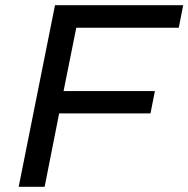

<svg xmlns="http://www.w3.org/2000/svg" viewBox="-20 -720 726 740"><path d="M152 0H52L192 -700H686L669 -613H274L225 -369H577L560 -283H208Z"/></svg>

Font: Montserrat Medium
Style: Italic
Weight: 500
Italic angle: -11.3°
Designer: Julieta Ulanovsky
Foundry: Julieta Ulanovsky
Version: Version 9.000; ttfautohint (v1.8.4.7-5d5b)